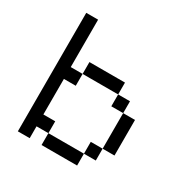

<svg xmlns="http://www.w3.org/2000/svg" viewBox="-146 -751 854 877"><g transform="rotate(30 281.0 -312.5)"><path d="M437.5 -312.5V-125H500V-312.5ZM62.5 0H125V-62.5H187.5V-125H125V-312.5H187.5V-375H125V-625H62.5ZM187.5 0H375V-62.5H187.5ZM187.5 -375H375V-437.5H187.5ZM375 -62.5H437.5V-125H375ZM375 -312.5H437.5V-375H375Z"/></g></svg>

Font: ChillMoonMono
Style: Regular
Weight: 400
Designer: Warren2060
Foundry: ChillType
Version: Version 1.000;Glyphs 3.1.1 (3135)